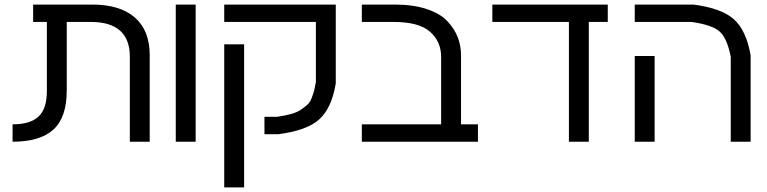

<svg xmlns="http://www.w3.org/2000/svg" viewBox="-20 -620 3356 840"><path d="M548 -372Q548 -524 377 -524H272V-224Q272 -107 214 -53.5Q156 0 35 0V-76Q112 -76 148.5 -110Q185 -144 185 -221V-524H125V-600H384Q505 -600 570 -543.5Q635 -487 635 -378V0H548Z M749 0V-600H836V0Z M1449 -255Q1431 -147 1377 -98Q1323 -49 1199 -33H1137V-109H1192Q1228 -114 1254.5 -121.5Q1281 -129 1298.5 -141.5Q1316 -154 1326.5 -163.5Q1337 -173 1344.5 -193.5Q1352 -214 1354.5 -224Q1357 -234 1362 -261V-524H961V-600H1449ZM1048 -426V200H961V-426Z M1910 -371Q1910 -438 1861.5 -481Q1813 -524 1702 -524H1563V-600H1708Q1789 -600 1848 -580Q1907 -560 1938 -526.5Q1969 -493 1983 -456Q1997 -419 1997 -378V-76H2071V0H1563V-76H1910Z M2556 -524V0H2469V-524H2134V-600H2639V-524Z M3014 -600Q3137 -584 3191 -535.5Q3245 -487 3264 -378V0H3177V-372Q3161 -453 3128.5 -482Q3096 -511 3006 -524H2757V-600ZM2757 0V-375H2844V0Z"/></svg>

Font: ColatingCofangSans
Style: Regular
Weight: 400
Foundry: GNU
Version: Version 412.227;June 27, 2022;FontCreator 11.0.0.2412 32-bit